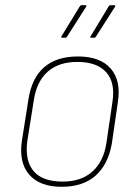

<svg xmlns="http://www.w3.org/2000/svg" viewBox="-20 -707 520 738"><path d="M217 11Q133 11 92.5 -35.5Q52 -82 64 -165L89 -323Q114 -490 280 -490Q365 -490 405.5 -443.5Q446 -397 433 -314L410 -156Q396 -75 347.5 -32Q299 11 217 11ZM221 -9Q292 -9 335 -47.5Q378 -86 389 -157L412 -314Q424 -389 388.5 -429Q353 -469 277 -469Q206 -469 163.5 -431.5Q121 -394 110 -322L85 -165Q75 -90 109 -49.5Q143 -9 221 -9ZM330 -562Q328 -562 327 -563.5Q326 -565 328 -567L398 -683Q401 -687 404 -687H420Q422 -687 423 -685Q424 -683 422 -681L348 -565Q346 -562 342 -562ZM218 -562Q216 -562 215.5 -563.5Q215 -565 216 -567L287 -683Q289 -687 293 -687H308Q311 -687 312 -685Q313 -683 311 -681L237 -565Q235 -562 230 -562Z"/></svg>

Font: Sofia Sans Semi Condensed Thin
Style: Italic
Weight: 250
Italic angle: -9°
Version: Version 4.100